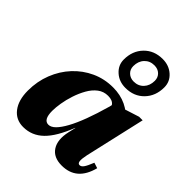

<svg xmlns="http://www.w3.org/2000/svg" viewBox="-235 -967 1114 1114"><g transform="rotate(45 321.5 -410.0)"><path d="M150 16Q90 16 55 -29.5Q20 -75 20 -153Q20 -229 46 -295Q72 -361 118 -410.5Q164 -460 225 -488Q286 -516 357 -516Q417 -516 465.5 -493Q514 -470 537 -430L437 -374Q437 -421 422 -441Q407 -461 371 -461Q335 -461 307.5 -440Q280 -419 260.5 -384.5Q241 -350 228 -310.5Q215 -271 209 -234Q203 -197 203 -170Q203 -97 244 -97Q265 -97 286.5 -118.5Q308 -140 330.5 -181Q353 -222 375.5 -282Q398 -342 420 -420L478 -385V-194H367Q325 -85 273 -34.5Q221 16 150 16ZM466 16Q399 16 370 -28.5Q341 -73 358 -149L431 -467H474L584 -502H613L528 -130Q520 -93 522.5 -76Q525 -59 538 -59Q551 -59 562 -74.5Q573 -90 589 -130L623 -119Q606 -52 567 -18Q528 16 466 16ZM409 -564Q357 -564 321.5 -596Q286 -628 286 -674Q286 -745 330 -790.5Q374 -836 444 -836Q496 -836 531.5 -804.5Q567 -773 567 -726Q567 -655 523 -609.5Q479 -564 409 -564ZM417 -624Q454 -624 477.5 -649Q501 -674 501 -714Q501 -741 483 -758.5Q465 -776 436 -776Q399 -776 375.5 -751Q352 -726 352 -686Q352 -659 370.5 -641.5Q389 -624 417 -624Z"/></g></svg>

Font: Platypi Light ExtraBold
Style: Italic
Weight: 800
Italic angle: -13°
Version: Version 1.200